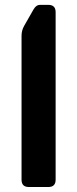

<svg xmlns="http://www.w3.org/2000/svg" viewBox="-20 -750 310 770"><path d="M95.7 0Q66.4 0 66.4 -29.3V-606Q66.4 -627.9 76.7 -646L114.3 -711.9Q125 -730.5 139.6 -730.5H173.8Q203.1 -730.5 203.1 -701.2V-29.3Q203.1 0 173.8 0Z"/></svg>

Font: Istok Web
Style: Bold
Weight: 700
Designer: Andrey V. Panov
Foundry: Andrey V. Panov
Version: Version 1.0.2g